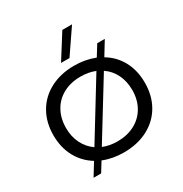

<svg xmlns="http://www.w3.org/2000/svg" viewBox="-219 -1097 1258 1319"><g transform="rotate(-30 410.0 -437.5)"><path d="M573 -648 625 -732H685L619 -624Q693 -580 733 -505.5Q773 -431 773 -334Q773 -232 728 -154Q683 -76 600.5 -33Q518 10 410 10Q322 10 248 -20L201 56H141L202 -43Q128 -88 88 -163Q48 -238 48 -334Q48 -436 93 -514Q138 -592 220.5 -635Q303 -678 410 -678Q497 -678 573 -648ZM673 -334Q673 -403 646 -457.5Q619 -512 570 -545L296 -99Q347 -78 410 -78Q488 -78 547.5 -110Q607 -142 640 -200Q673 -258 673 -334ZM251 -123 525 -570Q474 -591 410 -591Q332 -591 272.5 -559Q213 -527 180.5 -468.5Q148 -410 148 -334Q148 -266 175 -211.5Q202 -157 251 -123ZM463 -931H540L409 -739H342Z"/></g></svg>

Font: Madhuban
Style: Regular
Weight: 400
Designer: jaikishan Patel
Foundry: MagicType
Version: Version 1.000